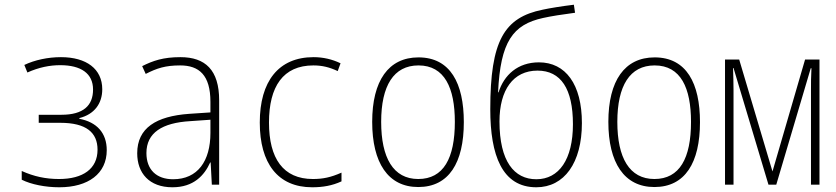

<svg xmlns="http://www.w3.org/2000/svg" viewBox="-20 -782 3540 813"><path d="M231 11C354 11 432 -47 432 -146C432 -219 390 -265 316 -279V-282C380 -298 413 -344 413 -404C413 -490 346 -540 238 -540C183 -540 127 -528 83 -507L96 -475C145 -497 191 -506 235 -506C323 -506 374 -471 374 -403C374 -335 333 -296 240 -296H144V-262H235C345 -262 393 -221 393 -148C393 -67 331 -24 230 -24C173 -24 123 -35 72 -58V-21C112 -1 172 11 231 11Z M710 11C800 11 845 -39 870 -94H872L877 0H908V-357C908 -486 849 -540 744 -540C671 -540 628 -525 582 -502L597 -469C644 -493 680 -505 743 -505C823 -505 871 -464 871 -351V-306L781 -300C641 -290 561 -240 561 -133C561 -49 612 11 710 11ZM713 -23C643 -23 600 -63 600 -134C600 -220 667 -262 785 -269L871 -275V-219C871 -100 817 -23 713 -23Z M1302 11C1347 11 1387 4 1426 -14V-51C1381 -31 1347 -24 1305 -24C1179 -24 1119 -111 1119 -263C1119 -416 1179 -505 1307 -505C1345 -505 1376 -497 1410 -481L1422 -514C1387 -531 1348 -540 1308 -540C1159 -540 1080 -437 1080 -263C1080 -91 1156 11 1302 11Z M1751 10C1881 10 1944 -93 1944 -265C1944 -429 1887 -539 1752 -539C1625 -539 1556 -440 1556 -266C1556 -93 1623 10 1751 10ZM1751 -24C1645 -24 1594 -114 1594 -266C1594 -419 1647 -505 1752 -505C1863 -505 1906 -409 1906 -266C1906 -112 1858 -24 1751 -24Z M2251 11C2369 11 2444 -92 2444 -261C2444 -425 2375 -518 2262 -518C2172 -518 2114 -464 2091 -391H2089C2099 -605 2151 -678 2280 -706C2311 -713 2361 -721 2415 -728L2410 -762C2360 -756 2305 -747 2278 -741C2115 -708 2056 -610 2056 -319C2056 -125 2106 11 2251 11ZM2251 -23C2157 -23 2095 -99 2095 -268C2095 -401 2153 -483 2256 -483C2355 -483 2406 -406 2406 -256C2406 -107 2347 -23 2251 -23Z M2751 10C2881 10 2944 -93 2944 -265C2944 -429 2887 -539 2752 -539C2625 -539 2556 -440 2556 -266C2556 -93 2623 10 2751 10ZM2751 -24C2645 -24 2594 -114 2594 -266C2594 -419 2647 -505 2752 -505C2863 -505 2906 -409 2906 -266C2906 -112 2858 -24 2751 -24Z M3050 0H3086V-399C3086 -431 3085 -459 3084 -494H3086L3234 0H3267L3413 -493H3416C3414 -457 3414 -430 3414 -401V0H3450V-530H3389L3251 -56L3110 -530H3050Z"/></svg>

Font: Noto Sans Mono ExtraCondensed ExtraLight
Style: Regular
Weight: 200
Width: 2
Designer: Monotype Design Team
Foundry: Monotype Imaging Inc.
Version: Version 2.014